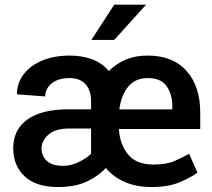

<svg xmlns="http://www.w3.org/2000/svg" viewBox="-20 -770 885 801"><path d="M612.3 10.3Q548.8 10.3 500.7 -10.7Q452.6 -31.7 421.4 -69.3Q395.5 -39.1 345.9 -14.4Q296.4 10.3 221.2 10.3Q131.3 10.3 83.3 -33.9Q35.2 -78.1 35.2 -151.9Q35.2 -229 94.2 -271.5Q153.3 -314 267.1 -314H359.9V-348.1Q359.9 -393.1 336.7 -418.7Q313.5 -444.3 270 -444.3Q222.7 -444.3 195.6 -421.9Q168.5 -399.4 168.5 -367.7L50.8 -376.5Q50.8 -423.3 78.4 -459.7Q106 -496.1 155.5 -517.1Q205.1 -538.1 271 -538.1Q324.2 -538.1 366 -522Q407.7 -505.9 434.1 -473.6Q464.4 -504.4 505.4 -521.5Q546.4 -538.6 596.7 -538.1Q701.2 -538.1 758.3 -473.9Q815.4 -409.7 815.4 -300.3V-231.9H476.1Q479.5 -168.9 513.9 -126.2Q548.3 -83.5 620.6 -83.5Q674.3 -83.5 708.3 -98.4Q742.2 -113.3 769 -128.4L803.7 -49.8Q782.7 -33.2 733.9 -11.5Q685.1 10.3 612.3 10.3ZM596.7 -444.3Q543.5 -444.3 514.2 -407.5Q484.9 -370.6 478 -313.5H698.7V-327.6Q698.7 -377 675 -410.6Q651.4 -444.3 596.7 -444.3ZM243.7 -78.1Q274.9 -78.1 307.1 -93.3Q339.4 -108.4 359.9 -128.4V-233.9H268.1Q211.4 -233.9 182.4 -208.5Q153.3 -183.1 153.3 -149.9Q153.3 -119.1 175.5 -98.6Q197.8 -78.1 243.7 -78.1ZM361.3 -603.5 456.5 -750.5H589.4L456.5 -603.5Z"/></svg>

Font: Vazirmatn UI FD Medium
Style: Regular
Weight: 500
Designer: Saber Rastikerdar
Foundry: Saber Rastikerdar
Version: Version 33.003